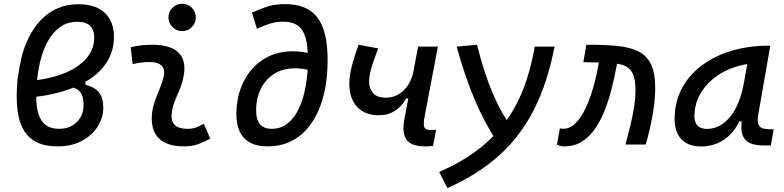

<svg xmlns="http://www.w3.org/2000/svg" viewBox="-20 -764 4142 1015"><path d="M126 -248 116.7 -335.4Q218.3 -340.8 300 -369.4Q381.8 -397.9 429.9 -447.8Q478 -497.6 478 -566.4Q478 -595.7 467.3 -613.8Q456.5 -631.8 436.8 -640.4Q417 -648.9 389.2 -648.9Q335.9 -648.9 296.9 -620.6Q257.8 -592.3 231.9 -544.4Q206.1 -496.6 191.9 -437.5Q181.6 -394.5 176.5 -346.7Q171.4 -298.8 171.4 -256.8Q171.4 -199.2 183.6 -160.6Q195.8 -122.1 222.7 -102.5Q249.5 -83 293 -83Q334 -83 362.8 -100.6Q391.6 -118.2 406.7 -146.2Q421.9 -174.3 421.9 -206.1Q421.9 -240.7 412.8 -262Q403.8 -283.2 383.8 -293.9Q363.8 -304.7 330.6 -307.6L431.2 -345.2V-316.4Q456.1 -310.1 473.9 -299.8Q491.7 -289.6 503.2 -275.1Q514.6 -260.7 520.3 -240.7Q525.9 -220.7 525.9 -194.3Q525.9 -141.1 496.1 -94.5Q466.3 -47.9 412.1 -19Q357.9 9.8 284.7 9.8Q218.3 9.8 175.8 -11.2Q133.3 -32.2 109.9 -68.8Q86.4 -105.5 77.4 -152.6Q68.4 -199.7 68.4 -252Q68.4 -317.9 75.7 -365.2Q83 -412.6 92.3 -453.6Q106.4 -514.6 132.6 -566.9Q158.7 -619.1 196.3 -658.4Q233.9 -697.8 283.7 -719.7Q333.5 -741.7 395.5 -741.7Q456.5 -741.7 498 -720.7Q539.6 -699.7 561 -661.4Q582.5 -623 582.5 -570.8Q582.5 -496.1 546.6 -438.7Q510.7 -381.3 447.8 -341.3Q384.8 -301.3 302.2 -278.1Q219.7 -254.9 126 -248Z M942.9 -599.6Q913.1 -599.6 891.8 -620.8Q870.6 -642.1 870.6 -671.9Q870.6 -702.1 891.8 -723.1Q913.1 -744.1 942.9 -744.1Q973.1 -744.1 994.1 -723.1Q1015.1 -702.1 1015.1 -671.9Q1015.1 -642.1 994.1 -620.8Q973.1 -599.6 942.9 -599.6ZM1057.6 -109.9 1091.3 -31.2Q1061.5 -14.2 1028.3 -2.2Q995.1 9.8 952.1 9.8Q863.8 9.8 820.8 -31.7Q777.8 -73.2 782.7 -153.3Q785.2 -189.9 797.1 -224.6Q809.1 -259.3 823 -292Q836.9 -324.7 844.2 -355Q854.5 -395 835.7 -415.5Q816.9 -436 770.5 -436Q724.1 -436 681.2 -424.8L670.9 -513.7Q699.7 -522 728.5 -524.7Q757.3 -527.3 786.1 -527.3Q887.2 -527.3 928.2 -481.2Q969.2 -435.1 947.3 -345.2Q939 -310.5 925.5 -280.5Q912.1 -250.5 900.9 -221.2Q889.6 -191.9 887.2 -157.7Q881.8 -83 971.2 -83Q995.6 -83 1013.9 -89.1Q1032.2 -95.2 1057.6 -109.9Z M1396 9.8Q1342.8 9.8 1309.6 -6.3Q1276.4 -22.5 1258.8 -48.6Q1241.2 -74.7 1235.1 -106Q1229 -137.2 1229.5 -167.5Q1231.4 -259.8 1268.3 -333.3Q1305.2 -406.7 1371.6 -449.7Q1438 -492.7 1527.8 -492.7Q1563.5 -492.7 1601.8 -485.1Q1640.1 -477.5 1681.6 -461.9L1634.8 -388.2Q1609.4 -396 1585.7 -399.4Q1562 -402.8 1540.5 -402.8Q1474.1 -402.8 1428.2 -373Q1382.3 -343.3 1358.4 -293.9Q1334.5 -244.6 1334 -185.5Q1333.5 -130.9 1354.7 -106.9Q1376 -83 1416 -83Q1465.3 -83 1501.7 -112.5Q1538.1 -142.1 1561.5 -193.4Q1585 -244.6 1596.4 -310.5Q1607.9 -376.5 1607.9 -449.7Q1607.9 -521 1595.2 -564.9Q1582.5 -608.9 1553.7 -629.2Q1524.9 -649.4 1476.1 -649.4Q1440.4 -649.4 1409.2 -639.6Q1377.9 -629.9 1337.9 -612.3L1312 -697.3Q1350.6 -714.8 1390.1 -728.5Q1429.7 -742.2 1487.3 -742.2Q1561.5 -742.2 1611.3 -713.1Q1661.1 -684.1 1686.5 -618.7Q1711.9 -553.2 1711.9 -444.8Q1711.9 -364.7 1698.5 -295.2Q1685.1 -225.6 1658.9 -169.4Q1632.8 -113.3 1594.7 -73.2Q1556.6 -33.2 1506.8 -11.7Q1457 9.8 1396 9.8Z M1983.9 -154.8Q1907.2 -154.8 1866.9 -200.2Q1826.7 -245.6 1826.7 -318.4Q1826.7 -364.7 1840.1 -415.8Q1853.5 -466.8 1875.5 -527.3L1979 -508.3Q1964.8 -470.2 1953.9 -438.5Q1942.9 -406.7 1937 -380.4Q1931.2 -354 1931.2 -332Q1931.2 -296.4 1952.4 -271.5Q1973.6 -246.6 2024.4 -247.6Q2055.7 -248.5 2083.3 -263.4Q2110.8 -278.3 2131.6 -306.2Q2152.3 -334 2162.6 -373L2152.3 -243.7H2127Q2116.7 -223.1 2097.4 -202.6Q2078.1 -182.1 2049.8 -168.5Q2021.5 -154.8 1983.9 -154.8ZM2224.6 9.8Q2155.3 9.8 2129.4 -25.1Q2103.5 -60.1 2118.2 -136.7L2190.4 -517.6H2294.9L2223.6 -141.6Q2217.3 -106 2223.4 -91.3Q2229.5 -76.7 2255.4 -76.7Q2269 -76.7 2285.6 -78.1L2269 7.3Q2259.8 8.8 2248.8 9.3Q2237.8 9.8 2224.6 9.8Z M2345.2 230.5 2301.8 145Q2413.1 96.7 2497.8 33.9Q2582.5 -28.8 2643.8 -108.9Q2705.1 -189 2745.1 -290.3Q2785.2 -391.6 2807.1 -517.6H2911.6Q2875 -327.6 2803.7 -186.3Q2732.4 -44.9 2619.9 56.6Q2507.3 158.2 2345.2 230.5ZM2502 -527.3Q2573.7 -234.4 2691.4 -83.5L2601.1 -24.9Q2540 -117.2 2488.5 -239.7Q2437 -362.3 2394 -517.6Z M3286.6 0Q3298.3 -43 3310.5 -92.3Q3322.8 -141.6 3331.1 -192.1Q3339.4 -242.7 3339.4 -288.6Q3339.4 -346.7 3324 -377Q3308.6 -407.2 3275.9 -418.9Q3243.2 -430.7 3190.7 -432.4Q3138.2 -434.1 3064 -435.5L3079.6 -527.3Q3171.9 -527.8 3240.2 -521.5Q3308.6 -515.1 3354 -492.7Q3399.4 -470.2 3421.6 -424.1Q3443.8 -377.9 3443.8 -298.8Q3443.8 -251.5 3436.5 -198.5Q3429.2 -145.5 3417.7 -94.2Q3406.2 -43 3393.6 0ZM2964.8 9.8Q2954.1 9.8 2945.3 8.1Q2936.5 6.3 2924.3 1L2939.9 -86.4Q2947.3 -84.5 2949.2 -83.7Q2951.2 -83 2957 -83Q2986.3 -83 3011 -102.5Q3035.6 -122.1 3056.2 -155.8Q3076.7 -189.5 3092.8 -231.4Q3108.9 -273.4 3121.1 -319.1Q3133.3 -364.7 3141.1 -408.2L3147.5 -442.4L3243.7 -436.5L3236.3 -397.9Q3224.6 -335.4 3208.3 -275.6Q3191.9 -215.8 3169.9 -164.3Q3147.9 -112.8 3118.4 -73.5Q3088.9 -34.2 3051 -12.2Q3013.2 9.8 2964.8 9.8Z M3685.1 10.3Q3618.7 10.3 3582.5 -27.8Q3546.4 -65.9 3546.4 -135.3Q3546.4 -223.1 3583.7 -294.7Q3621.1 -366.2 3688.5 -417Q3755.9 -467.8 3846.2 -495.1Q3936.5 -522.5 4042.5 -522.5H4052.2L3987.8 -154.8Q3981 -115.7 3993.9 -98.1Q4006.8 -80.6 4049.8 -80.6H4069.8L4055.2 4.9H4020.5Q3982.9 4.9 3957.8 -2.7Q3932.6 -10.3 3918.7 -26.6Q3904.8 -43 3900.9 -69.8Q3897 -96.7 3901.9 -135.3L3930.2 -122.6H3873.5L3899.4 -150.9Q3872.6 -74.2 3816.4 -32Q3760.3 10.3 3685.1 10.3ZM3716.8 -82.5Q3787.1 -82.5 3839.4 -146Q3891.6 -209.5 3912.6 -325.7L3938 -467.3L3977.5 -429.7Q3909.2 -426.8 3849.9 -404.3Q3790.5 -381.8 3745.8 -344Q3701.2 -306.2 3676 -256.1Q3650.9 -206.1 3650.9 -147.5Q3650.9 -116.2 3668.2 -99.4Q3685.5 -82.5 3716.8 -82.5Z"/></svg>

Font: Cascadia Mono NF
Style: Italic
Weight: 400
Italic angle: -10°
Monospace: yes
Designer: Aaron Bell
Foundry: Saja Typeworks
Version: Version 2404.023